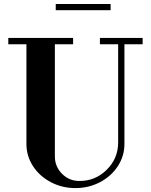

<svg xmlns="http://www.w3.org/2000/svg" viewBox="-20 -940 764 972"><path d="M113.8 -210.9V-715.8H22V-748H350.1V-715.8H257.8V-147.9Q257.8 -97.2 293.5 -60.8Q329.1 -24.4 379.9 -23.9Q460.9 -22.5 519.5 -79.8Q578.1 -137.2 578.1 -219.2V-715.8H485.8V-748H702.1V-715.8H609.9V-210.9Q609.9 -150.4 576.7 -99.1Q543.5 -47.9 486.3 -17.8Q429.2 12.2 361.8 12.2Q294.4 12.2 237.3 -17.8Q180.2 -47.9 147 -99.1Q113.8 -150.4 113.8 -210.9ZM262.2 -888.2V-919.9H540V-888.2Z"/></svg>

Font: Fin Serif Display
Style: Italic
Weight: 400
Designer: J. Blake Harris
Version: Version 1.006;FEAKit 1.0